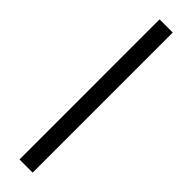

<svg xmlns="http://www.w3.org/2000/svg" viewBox="-311 -729 876 876"><g transform="rotate(45 127.5 -291.0)"><path d="M85 161V-743H170V161Z"/></g></svg>

Font: Saira SemiCondensed Medium
Style: Regular
Weight: 500
Width: 4
Designer: Hector Gatti with collaboration of the Omnibus-Type team
Foundry: Omnibus-Type
Version: Version 1.101